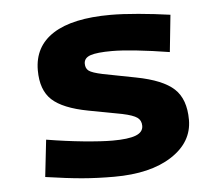

<svg xmlns="http://www.w3.org/2000/svg" viewBox="-43 -538 699 600"><g transform="rotate(-5 307.0 -238.5)"><path d="M540 -143Q540 -73 473 -29.5Q406 14 292 14Q239 14 192 10Q145 6 77 -4L90 -120Q150 -110 206 -104.5Q262 -99 297 -99Q346 -99 369.5 -108Q393 -117 393 -137Q393 -154 380.5 -163Q368 -172 335 -179L229 -199Q150 -214 116.5 -245Q83 -276 83 -338Q83 -413 144 -452Q205 -491 324 -491Q361 -491 411.5 -486.5Q462 -482 511 -475L499 -359Q443 -368 396 -373Q349 -378 319 -378Q272 -378 251.5 -371Q231 -364 231 -346Q231 -331 241 -323.5Q251 -316 284 -309L387 -289Q470 -273 505 -240.5Q540 -208 540 -143Z"/></g></svg>

Font: Intel One Mono
Style: Bold
Weight: 700
Monospace: yes
Designer: Fred Shallcrass
Foundry: Frere-Jones Type LLC
Version: Version 1.400;hotconv 1.1.0;makeotfexe 2.6.0;FJTRelease1.4